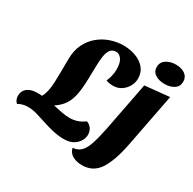

<svg xmlns="http://www.w3.org/2000/svg" viewBox="-245 -955 1364 1359"><g transform="rotate(30 437.0 -275.0)"><path d="M390 104Q343 104 298 93.5Q253 83 211.5 69Q170 55 131.5 44Q93 33 57 33Q36 33 16.5 38Q-3 43 -22 54Q-45 34 -45 -2Q-45 -22 -34.5 -41.5Q-24 -61 1.5 -73.5Q27 -86 69 -86Q86 -86 104 -85Q129 -133 132 -211.5Q135 -290 135 -401Q135 -472 160.5 -524.5Q186 -577 228 -612Q270 -647 322 -664.5Q374 -682 426 -682Q480 -682 527 -664.5Q574 -647 602.5 -613Q631 -579 631 -529Q631 -496 614.5 -466Q598 -436 569 -416.5Q540 -397 502 -397Q469 -397 444 -407Q454 -427 460.5 -454.5Q467 -482 467 -509Q467 -565 447.5 -591Q428 -617 404 -617Q372 -617 356.5 -595.5Q341 -574 335.5 -536Q330 -498 329.5 -449Q329 -400 327 -346Q325 -273 315 -222Q305 -171 280.5 -134Q256 -97 211 -68Q249 -60 283 -53Q317 -46 349 -46Q379 -46 408.5 -55Q438 -64 469 -87Q496 -77 509.5 -55.5Q523 -34 523 -8Q523 18 508 44Q493 70 463.5 87Q434 104 390 104ZM811 -590Q765 -590 734.5 -610Q704 -630 704 -668Q704 -707 736.5 -728.5Q769 -750 815 -750Q861 -750 890 -729Q919 -708 919 -670Q919 -631 888 -610.5Q857 -590 811 -590ZM592 200Q550 200 517 183Q484 166 474 126Q513 124 538.5 100Q564 76 581.5 24Q599 -28 616 -112L693 -510L893 -530L808 -91Q779 55 730.5 127.5Q682 200 592 200Z"/></g></svg>

Font: Sansita Swashed ExtraBold
Style: Regular
Weight: 800
Designer: Pablo Cosgaya
Foundry: Omnibus-Type
Version: Version 1.003; ttfautohint (v1.8.3)